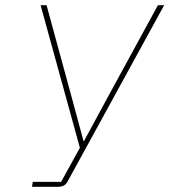

<svg xmlns="http://www.w3.org/2000/svg" viewBox="-20 -718 651 738"><path d="M106 -19H215L287 -150L136 -698H159L258 -335L301 -176H303L389 -335L587 -698H611L239 -19Q229 0 203 0H103Z"/></svg>

Font: IBM Plex Mono Thin
Style: Italic
Weight: 100
Italic angle: -9°
Monospace: yes
Designer: Mike Abbink, Paul van der Laan, Pieter van Rosmalen
Foundry: Bold Monday
Version: Version 2.3